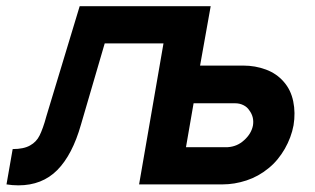

<svg xmlns="http://www.w3.org/2000/svg" viewBox="-38 -582 993 606"><path d="M888.5 -186.5Q885 -167.5 878 -148.8Q871 -130 861 -112.5Q851 -95 838 -79.2Q825 -63.5 809.5 -51Q778 -25 740 -12.5Q702 0 664.5 0H401L478 -445H292.5L217.5 -188.5Q190.5 -93.5 142.8 -45.2Q95 3 20 3Q1 3 -17.5 0L2 -111.5Q37 -111.5 57 -123Q77 -134 87 -154.5Q92 -164.5 97.5 -179.8Q103 -195 108.5 -215.5L213.5 -562.5H627L593.5 -375H730Q767.5 -375 801.2 -362.5Q835 -350 857.5 -324Q880 -298.5 887.5 -262.2Q895 -226 888.5 -186.5ZM760.5 -186.5Q764.5 -213 749 -233.5Q742.5 -244 730.5 -250Q718.5 -256 705 -256H573L549 -117.5H681Q711 -119.5 732.5 -139.5Q755.5 -160 760.5 -186.5Z"/></svg>

Font: Russisch Sans
Style: Bold Italic
Weight: 700
Italic angle: -10°
Designer: Michael Sharanda (font) & Cristiano Sobral (main changes)
Foundry: Michael Sharanda
Version: Version 2.00;September 8, 2020;FontCreator 13.0.0.2681 64-bi